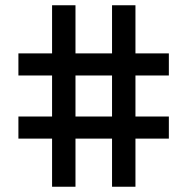

<svg xmlns="http://www.w3.org/2000/svg" viewBox="-20 -710 712 730"><path d="M50 -183V-267H178V-423H50V-507H178V-690H267V-507H406V-690H495V-507H622V-423H495V-267H622V-183H495V0H406V-183H267V0H178V-183ZM267 -267H406V-423H267Z"/></svg>

Font: Oxanium Medium
Style: Regular
Weight: 500
Designer: Severin Meyer
Version: Version 1.001